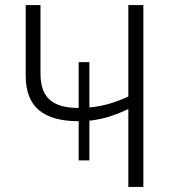

<svg xmlns="http://www.w3.org/2000/svg" viewBox="-20 -734 677 754"><path d="M543 -714V0H484V-306Q449 -289 412 -277Q375 -265 331 -260V-104H289V-258Q238 -258 199 -268.5Q160 -279 133.5 -301Q107 -323 94 -357Q81 -391 81 -436V-714H139V-445Q139 -375 175 -342.5Q211 -310 289 -310V-490H331V-312Q374 -316 412 -327.5Q450 -339 484 -355V-714Z"/></svg>

Font: Noto Sans Display Light
Style: Regular
Weight: 300
Designer: Monotype Design Team
Foundry: Monotype Imaging Inc.
Version: Version 2.003